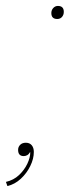

<svg xmlns="http://www.w3.org/2000/svg" viewBox="-61 -520 243 647"><path d="M26 -39Q39 -39 46 -30.5Q53 -22 53 -8Q53 15 41 39.5Q29 64 9 82.5Q-11 101 -36 107L-41 93Q-15 87 3 70Q21 53 31 32Q41 11 41 -7H40Q36 0 30.5 3Q25 6 19 6Q0 6 0 -15Q0 -25 7 -32Q14 -39 26 -39ZM134 -500Q154 -500 154 -480Q154 -470 148 -463Q142 -456 132 -456Q112 -456 112 -476Q112 -486 118.5 -493Q125 -500 134 -500Z"/></svg>

Font: Prodigy Sans Thin
Style: Italic
Weight: 100
Italic angle: -13°
Designer: Wei Huang
Foundry: Wei Huang
Version: Version 1.003; ttfautohint (v1.8.3)